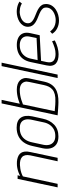

<svg xmlns="http://www.w3.org/2000/svg" viewBox="801 -1541 757 2399"><g transform="rotate(-90 1179.5 -341.5)"><path d="M438 -343 364 0H407L480 -345Q488 -381 485 -409Q482 -437 469.5 -456.5Q457 -476 436 -487.5Q415 -499 388.5 -504.5Q362 -510 331 -509Q307 -509 281 -504Q255 -499 229.5 -490Q204 -481 181 -468L189 -500H144L38 0H82L175 -434Q197 -446 221.5 -454Q246 -462 271 -466Q296 -470 320 -471Q350 -472 374.5 -466Q399 -460 416 -445Q433 -430 439 -405Q445 -380 438 -343Z M896 -185 925 -316Q944 -408 908.5 -460Q873 -512 784 -512Q724 -512 677.5 -489.5Q631 -467 600 -423.5Q569 -380 555 -316L526 -185Q515 -131 526.5 -87Q538 -43 574.5 -16.5Q611 10 674 10Q766 10 822 -44Q878 -98 896 -185ZM881 -317 851 -178Q843 -134 820.5 -100.5Q798 -67 763 -48Q728 -29 680 -29Q635 -29 607.5 -48.5Q580 -68 570.5 -101.5Q561 -135 570 -178L600 -317Q610 -367 633.5 -402Q657 -437 693 -455Q729 -473 777 -473Q823 -473 849.5 -455.5Q876 -438 884.5 -403.5Q893 -369 881 -317Z M1083 -473 1131 -700H1087L938 0Q937 0 949.5 1Q962 2 982 3.5Q1002 5 1024.5 6.5Q1047 8 1067.5 9Q1088 10 1101 10Q1152 11 1194.5 2.5Q1237 -6 1269.5 -26.5Q1302 -47 1325 -82Q1348 -117 1359 -169L1400 -359Q1408 -395 1401 -423Q1394 -451 1375 -470.5Q1356 -490 1327 -500Q1298 -510 1261 -510Q1228 -510 1196.5 -505Q1165 -500 1137 -491.5Q1109 -483 1083 -473ZM990 -36 1074 -433Q1104 -445 1133 -454Q1162 -463 1192.5 -468Q1223 -473 1256 -473Q1279 -473 1299.5 -467Q1320 -461 1335 -447Q1350 -433 1356.5 -410.5Q1363 -388 1355 -355L1316 -171Q1309 -138 1296 -111Q1283 -84 1260 -64.5Q1237 -45 1201 -35.5Q1165 -26 1112 -28Q1091 -28 1069.5 -29.5Q1048 -31 1030.5 -33Q1013 -35 1002 -35.5Q991 -36 990 -36Z M1404 0H1447L1596 -700H1553Z M1603 -134 1619 -207 1939 -224 1965 -342Q1977 -397 1961.5 -434Q1946 -471 1909 -490.5Q1872 -510 1818 -510Q1761 -510 1717 -490.5Q1673 -471 1644.5 -433Q1616 -395 1604 -339L1562 -139Q1553 -98 1559.5 -69Q1566 -40 1585.5 -22Q1605 -4 1634.5 4Q1664 12 1701 12Q1741 12 1786.5 -0.5Q1832 -13 1874 -35L1864 -69Q1819 -49 1781.5 -37.5Q1744 -26 1705 -26Q1678 -26 1656.5 -32Q1635 -38 1621 -50.5Q1607 -63 1602 -83.5Q1597 -104 1603 -134ZM1921 -347 1904 -263 1628 -250 1647 -339Q1657 -382 1679.5 -411.5Q1702 -441 1736 -457Q1770 -473 1814 -473Q1853 -473 1880.5 -458.5Q1908 -444 1919 -416Q1930 -388 1921 -347Z M2334 -446 2359 -476Q2345 -486 2325 -494Q2305 -502 2281 -506.5Q2257 -511 2231 -511Q2199 -511 2166 -502Q2133 -493 2105.5 -475.5Q2078 -458 2061 -431Q2044 -404 2044 -369Q2045 -339 2058 -318Q2071 -297 2092.5 -282Q2114 -267 2139.5 -255.5Q2165 -244 2190 -234.5Q2215 -225 2236.5 -213Q2258 -201 2271.5 -185Q2285 -169 2285 -146Q2285 -115 2270.5 -92Q2256 -69 2232 -54Q2208 -39 2181 -31.5Q2154 -24 2129 -24Q2098 -24 2072 -31.5Q2046 -39 2024.5 -54.5Q2003 -70 1986 -94L1957 -68Q1982 -27 2026 -5Q2070 17 2123 17Q2158 17 2194 7Q2230 -3 2260.5 -23.5Q2291 -44 2309.5 -74Q2328 -104 2329 -144Q2329 -175 2316 -196Q2303 -217 2281.5 -232Q2260 -247 2234.5 -258.5Q2209 -270 2183 -280Q2157 -290 2135.5 -302.5Q2114 -315 2101 -331Q2088 -347 2088 -370Q2088 -396 2101 -415.5Q2114 -435 2135 -447.5Q2156 -460 2181 -466.5Q2206 -473 2229 -474Q2251 -474 2271 -470.5Q2291 -467 2307.5 -460.5Q2324 -454 2334 -446Z"/></g></svg>

Font: Advent Pro Light
Style: Italic
Weight: 300
Italic angle: -12°
Version: Version 3.000